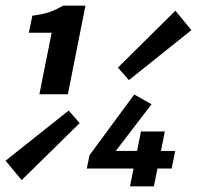

<svg xmlns="http://www.w3.org/2000/svg" viewBox="-71 -655 693 675"><path d="M67.5 -323.6H167.6L229.4 -635.1H151.1C116 -615.5 93.5 -606.2 42.7 -599.9L30.4 -540H110.6L67.5 -323.6ZM5.1 -21.8 209.1 -222.2 170.4 -266.3 -51.4 -90 5.1 -21.8ZM382.2 -373.4 601.9 -549.1 545.7 -617.4 343.5 -417.3 382.2 -373.4ZM386.1 0H470.1L508.4 -192.8H424.6L386.1 0ZM234.2 -62.5H532.4L545 -124.4H336.1L461.7 -288.5L400.9 -322.8L243.8 -109.5L234.2 -62.5Z"/></svg>

Font: Source Code Variable
Style: Italic
Weight: 400
Italic angle: -11°
Monospace: yes
Designer: Paul D. Hunt, Teo Tuominen
Foundry: Adobe Systems Incorporated
Version: Version 1.005;PS 1.0;hotconv 16.6.54;makeotf.lib2.5.65590